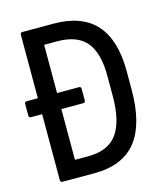

<svg xmlns="http://www.w3.org/2000/svg" viewBox="-101 -733 701 811"><g transform="rotate(-15 250.0 -327.5)"><path d="M73 0Q63 0 63 -10V-298H14Q5 -298 5 -308V-358Q5 -368 14 -368H63V-645Q63 -655 72 -655H209Q455 -655 455 -381V-301Q455 -149 395 -74.5Q335 0 212 0ZM147 -76H206Q292 -76 331.5 -129.5Q371 -183 371 -297V-384Q371 -484 331 -531.5Q291 -579 204 -579H147V-368H243Q252 -368 252 -358V-308Q252 -298 243 -298H147Z"/></g></svg>

Font: Sofia Sans Condensed Medium
Style: Regular
Weight: 500
Designer: Botio Nikoltchev, Ani Petrova
Foundry: lettersoup
Version: Version 4.101; ttfautohint (v1.8.4.7-5d5b)